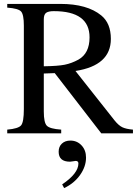

<svg xmlns="http://www.w3.org/2000/svg" viewBox="-20 -682 707 982"><path d="M660 0H498L260 -308L204 -306V-112Q204 -55 219.5 -39Q235 -23 293 -19V0H17V-19Q74 -24 88 -41Q102 -58 102 -124V-551Q102 -607 88 -623Q74 -639 17 -643V-662H289Q426 -662 498 -603Q547 -563 547 -483Q547 -347 366 -319L566 -66Q587 -40 606 -31Q625 -22 660 -19ZM204 -583V-343Q276 -344 311 -351Q346 -358 381 -377Q438 -409 438 -491Q438 -625 255 -625Q228 -625 216 -616.5Q204 -608 204 -583ZM308 280 298 261Q381 205 381 154Q381 141 367 141Q363 141 353.5 143Q344 145 338 145Q280 145 280 94Q280 68 296.5 52.5Q313 37 340 37Q374 37 397 61.5Q420 86 420 124Q420 170 389.5 213Q359 256 308 280Z"/></svg>

Font: STIX Math
Style: Regular
Weight: 400
Designer: MicroPress Inc., with final additions and corrections provided by Coen Hoffman, Elsevier (retired)
Version: Version 1.1.1